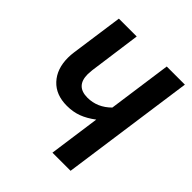

<svg xmlns="http://www.w3.org/2000/svg" viewBox="-192 -814 936 936"><g transform="rotate(45 276.5 -345.5)"><path d="M543 -691 446 0H321L358 -265Q321 -237 286 -224Q251 -211 209 -211Q133 -211 90 -257.5Q47 -304 47 -381Q47 -400 50 -421L88 -691H211L174 -421Q172 -401 172 -392Q172 -310 252 -310Q320 -310 372 -362L418 -691Z"/></g></svg>

Font: Fira Sans Condensed Medium
Style: Italic
Weight: 500
Width: 3
Italic angle: -8°
Designer: bBox Type GmbH & Carrois Corporate GbR & Edenspiekermann AG
Foundry: bBox Type GmbH & Carrois Corporate GbR & Edenspiekermann AG
Version: Version 4.301